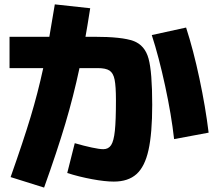

<svg xmlns="http://www.w3.org/2000/svg" viewBox="-20 -809 978 874"><path d="M286.1 -21.5 320.3 -157.2Q362.3 -145 397.5 -137.5Q432.6 -129.9 450.2 -129.9Q473.6 -129.9 485.8 -148.4Q498 -167 502.9 -213.9Q507.8 -260.7 507.8 -352.5Q507.8 -416.5 501.7 -446.5Q495.6 -476.6 478.5 -487.8Q461.4 -499 424.8 -499H341.8Q314.5 -370.6 277.3 -245.8Q240.2 -121.1 180.7 44.9L28.3 -2.9Q86.4 -167.5 119.1 -275.9Q151.9 -384.3 176.8 -499H23.4V-641.6H204.6Q217.3 -715.3 229.5 -789.1L390.6 -771.5Q376.5 -681.6 369.1 -641.6H408.2Q536.1 -641.6 587.9 -622.3Q639.6 -603 656.2 -542.2Q672.9 -481.4 672.9 -332Q672.9 -201.7 656 -126Q639.2 -50.3 601.3 -16.4Q563.5 17.6 498 17.6Q458 17.6 398.7 6.6Q339.4 -4.4 286.1 -21.5ZM670.9 -649.4 827.1 -683.6Q860.4 -581.1 887.9 -451.4Q915.5 -321.8 929.7 -205.1L772.5 -175.8Q760.3 -285.6 731.7 -418Q703.1 -550.3 670.9 -649.4Z"/></svg>

Font: Pretendard JP Black
Style: Regular
Weight: 900
Designer: Base glyphs from Inter by Rasmus Andersson; Hangeul glyphs from Noto Sans CJK(Source Han Sans) by Jang Soo-young and Kan
Foundry: Kil Hyung-jin
Version: Version 1.309